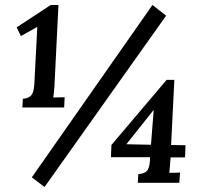

<svg xmlns="http://www.w3.org/2000/svg" viewBox="-20 -736 809 772"><path d="M70 -304 72 -339Q94 -340 105 -352Q116 -364 118 -397L130 -628L64 -591L47 -626L184 -716H215L199 -391Q197 -360 194 -344Q205 -344 218.5 -344.5Q232 -345 240 -345L238 -304ZM593 -716 648 -673 159 16 108 -23ZM534 -1 536 -36Q559 -37 570 -48Q581 -59 583 -91V-104H426L428 -153L650 -415H681L668 -153L726 -152L724 -103H666L661 -41L704 -42L701 -1ZM587 -154 598 -293H597L488 -156Z"/></svg>

Font: Lora SemiBold
Style: Italic
Weight: 600
Italic angle: -3°
Designer: Olga Karpushina, Alexei Vanyashin (Cyrillic)
Foundry: Cyreal
Version: Version 3.011; ttfautohint (v1.8.4.7-5d5b)